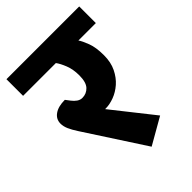

<svg xmlns="http://www.w3.org/2000/svg" viewBox="-207 -734 849 849"><g transform="rotate(-45 217.5 -309.5)"><path d="M357 -48 233 23 53 -254Q36 -280 28 -298.5Q20 -317 20 -334Q20 -362 43.5 -378.5Q67 -395 108 -395L124 -374Q133 -362 144.5 -354Q156 -346 169 -346Q195 -346 212.5 -364.5Q230 -383 230 -426Q230 -464 218.5 -493Q207 -522 195 -538H-10V-642H445V-538H336Q346 -524 358 -492.5Q370 -461 370 -412Q370 -368 354 -335.5Q338 -303 314 -282Q290 -261 262 -250.5Q234 -240 209 -240H205Z"/></g></svg>

Font: Mukta ExtraBold
Style: Regular
Weight: 800
Designer: Girish Dalvi and Yashodeep Gholap
Foundry: Ek Type
Version: Version 2.538;PS 1.002;hotconv 16.6.51;makeotf.lib2.5.65220;